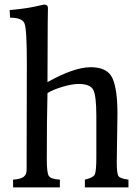

<svg xmlns="http://www.w3.org/2000/svg" viewBox="-20 -817 605 837"><path d="M96 -76 97 -544Q97 -689 87 -714.5Q77 -740 24 -740L22 -773Q96 -780 132.5 -788.5Q169 -797 172 -797Q189 -797 189 -782L188 -717L187 -459Q303 -524 375.5 -524Q448 -524 470 -476.5Q492 -429 492 -321L489 -109Q489 -61 496.5 -49.5Q504 -38 540 -34V0H350V-34Q386 -42 393 -56Q400 -70 400 -131V-310Q400 -400 386.5 -425.5Q373 -451 323 -451Q293 -451 250.5 -438Q208 -425 187 -411Q184 -295 184 -121Q184 -65 192.5 -50.5Q201 -36 241 -34V0H37V-34Q70 -36 83 -46Q96 -56 96 -76Z"/></svg>

Font: Prociono
Style: Regular
Weight: 400
Designer: Barry Schwartz
Foundry: The Crud Factory
Version: Version 2.301